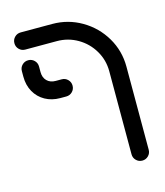

<svg xmlns="http://www.w3.org/2000/svg" viewBox="-102 -598 710 824"><g transform="rotate(-15 253.0 -185.5)"><path d="M390.7 110V-259.3Q390.7 -308.9 365.9 -350.9Q341.1 -393 298.9 -417.6Q256.7 -442.2 206.7 -442.2H66.7Q50.7 -442.2 39.6 -453.3Q28.5 -464.4 28.5 -480.4Q28.5 -496.3 39.6 -507.4Q50.7 -518.5 66.7 -518.5H206.7Q277 -518.5 336.9 -483.5Q396.7 -448.5 431.9 -389.1Q467 -329.6 467 -259.3V110Q467 125.9 455.9 137Q444.8 148.1 428.9 148.1Q413 148.1 401.9 137Q390.7 125.9 390.7 110ZM28.5 -331.9V-356.7Q28.5 -372.6 39.6 -383.7Q50.7 -394.8 66.7 -394.8Q82.6 -394.8 93.7 -383.7Q104.8 -372.6 104.8 -356.7V-331.9Q104.8 -307.4 119.3 -293Q133.7 -278.5 158.1 -278.5H184.4Q200.4 -278.5 211.5 -267.4Q222.6 -256.3 222.6 -240.4Q222.6 -224.4 211.5 -213.3Q200.4 -202.2 184.4 -202.2H158.1Q120.4 -202.2 90.9 -218.7Q61.5 -235.2 45 -264.6Q28.5 -294.1 28.5 -331.9Z"/></g></svg>

Font: 26F Galaxy Hebrew
Style: Bold
Weight: 700
Designer: C₂₉H₂₅N₃O₅
Version: Version 1.000